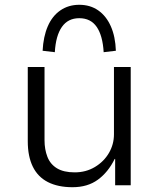

<svg xmlns="http://www.w3.org/2000/svg" viewBox="-20 -774 664 802"><path d="M283 8Q222 8 180 -13.5Q138 -35 117 -78Q96 -121 96 -184V-494H166V-188Q166 -150 178 -119Q190 -88 218 -71Q246 -54 292 -54Q339 -54 376.5 -76.5Q414 -99 435 -135Q456 -171 456 -213V-494H526V0H461V-110H459Q432 -55 389 -23.5Q346 8 283 8ZM209 -556 158 -562Q161 -621 179.5 -664Q198 -707 232 -730.5Q266 -754 311 -754Q357 -754 390.5 -730.5Q424 -707 443 -664Q462 -621 464 -562L413 -556Q409 -625 384 -661.5Q359 -698 311 -698Q264 -698 238.5 -661.5Q213 -625 209 -556Z"/></svg>

Font: Nunito Sans 7pt Light
Style: Regular
Weight: 300
Designer: Vernon Adams
Foundry: Vernon Adams
Version: Version 3.101;gftools[0.9.27]